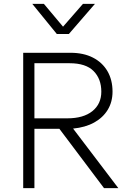

<svg xmlns="http://www.w3.org/2000/svg" viewBox="-20 -973 682 993"><path d="M100 0V-700H345Q412 -700 460.8 -675Q509.5 -650 535.8 -604.8Q562 -559.5 562 -499Q562 -446 537.2 -405.2Q512.5 -364.5 466.8 -339.2Q421 -314 358 -308L592 0H518L287 -307H158V0ZM158 -361H328Q411.5 -361 457.8 -398.2Q504 -435.5 504 -499Q504 -565 464 -605.5Q424 -646 340 -646H158ZM274 -797 147 -953H207L306 -835L409 -953H471L336 -797Z"/></svg>

Font: Geologica-Sharp
Style: Regular
Weight: 100
Designer: Sindre Bremnes, Frode Helland
Foundry: Monokrom Skriftforlag AS
Version: Version 1.010;gftools[0.9.28]